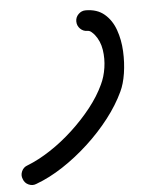

<svg xmlns="http://www.w3.org/2000/svg" viewBox="-48 -619 569 698"><g transform="rotate(-5 237.0 -270.0)"><path d="M253 -541Q253 -556 264 -567Q275 -578 290 -578Q332 -578 358.5 -555.5Q385 -533 398 -496.5Q411 -460 413 -418Q415 -376 409 -337.5Q403 -299 390 -272Q368 -225 332 -178.5Q296 -132 250.5 -90Q205 -48 155.5 -15.5Q106 17 57 35Q43 41 28.5 34.5Q14 28 9 13Q3 -1 9.5 -15.5Q16 -30 31 -35Q72 -51 115.5 -79.5Q159 -108 199 -145Q239 -182 271 -222.5Q303 -263 322 -304Q335 -331 340 -364Q345 -397 340 -429.5Q335 -462 316 -486Q311 -492 304.5 -497.5Q298 -503 290 -503Q275 -503 264 -514Q253 -525 253 -541Z"/></g></svg>

Font: FRB American Cursive Guidelines Extrabold
Style: Bold Italic
Weight: 800
Italic angle: -25°
Version: Version 2.0;Modular Font Editor K font №1